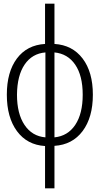

<svg xmlns="http://www.w3.org/2000/svg" viewBox="-20 -780 540 1040"><path d="M224 240V11Q127 5 72 -69.5Q17 -144 17 -267Q17 -390 71.5 -463Q126 -536 224 -542V-760H275V-542Q372 -536 427.5 -463Q483 -390 483 -267Q483 -144 427.5 -70Q372 4 275 10V240ZM72 -267Q72 -164 113 -103Q154 -42 226 -36V-496Q154 -490 113.5 -430.5Q73 -371 72 -267ZM428 -267Q428 -370 387.5 -429.5Q347 -489 275 -496V-36Q347 -43 387.5 -103.5Q428 -164 428 -267Z"/></svg>

Font: Noto Sans Mono ExtraCondensed Light
Style: Regular
Weight: 300
Width: 2
Designer: Monotype Design Team
Foundry: Monotype Imaging Inc.
Version: Version 2.014; ttfautohint (v1.8.4.7-5d5b)